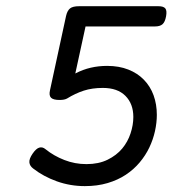

<svg xmlns="http://www.w3.org/2000/svg" viewBox="-20 -600 640 630"><path d="M129.4 -110.4Q156.7 -88.4 191.2 -75Q225.6 -61.5 263.7 -61.5Q303.7 -61.5 333 -75.9Q362.3 -90.3 380.9 -112.5Q399.4 -134.8 408.4 -162.4Q417.5 -189.9 417.5 -216.3Q417.5 -259.3 391.6 -285.4Q365.7 -311.5 317.4 -311.5Q282.2 -311.5 254.6 -302.5Q227.1 -293.5 200.2 -276.9Q191.9 -272 175.3 -272Q154.8 -272 147.5 -279.3Q140.1 -286.6 144 -303.7L196.8 -547.9Q200.7 -564.9 209.7 -572.3Q218.8 -579.6 239.3 -579.6H500Q516.6 -579.6 522.5 -572.3Q528.3 -564.9 524.9 -546.4Q521.5 -527.8 513.2 -520.5Q504.9 -513.2 488.3 -513.2H260.7L227.1 -358.9Q252.4 -372.1 278.1 -377.9Q303.7 -383.8 331.5 -383.8Q370.6 -383.8 400.9 -371.8Q431.2 -359.9 452.1 -338.4Q473.1 -316.9 483.9 -287.4Q494.6 -257.8 494.6 -223.1Q494.6 -197.3 488.5 -169.7Q482.4 -142.1 470 -116Q457.5 -89.8 438.2 -66.9Q418.9 -43.9 392.8 -26.6Q366.7 -9.3 333 0.7Q299.3 10.7 258.3 10.7Q210.4 10.7 166.3 -5.1Q122.1 -21 88.4 -47.4Q77.6 -55.7 76.4 -67.1Q75.2 -78.6 86.9 -95.7Q98.6 -112.8 109.1 -115.7Q119.6 -118.7 129.4 -110.4Z"/></svg>

Font: Courier Prime
Style: Italic
Weight: 400
Monospace: yes
Designer: Alan Dague-Greene
Foundry: Quote-Unquote Apps
Version: Version 1.202